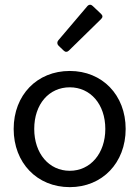

<svg xmlns="http://www.w3.org/2000/svg" viewBox="-20 -770 582 802"><path d="M224.6 -579.1 246.1 -558.6C252.9 -551.8 260.7 -551.8 267.6 -558.6L402.3 -690.4C410.2 -698.2 409.2 -705.1 402.3 -711.9L367.2 -745.1C360.4 -752 351.6 -752 344.7 -744.1L223.6 -601.6C217.8 -594.7 217.8 -585.9 224.6 -579.1ZM271.5 11.7C407.2 11.7 504.9 -89.8 504.9 -231.4C504.9 -373 407.2 -473.6 271.5 -473.6C134.8 -473.6 37.1 -373 37.1 -231.4C37.1 -89.8 134.8 11.7 271.5 11.7ZM271.5 -56.6C184.6 -56.6 123 -128.9 123 -231.4C123 -335 184.6 -405.3 271.5 -405.3C357.4 -405.3 419.9 -335 419.9 -231.4C419.9 -128.9 357.4 -56.6 271.5 -56.6Z"/></svg>

Font: Ed Sans Neue
Style: Regular
Weight: 400
Designer: Stephen Hutchings
Version: Version 1.004;PS 001.004;hotconv 1.0.88;makeotf.lib2.5.64775